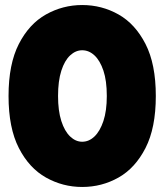

<svg xmlns="http://www.w3.org/2000/svg" viewBox="-20 -732 654 764"><path d="M14 -350Q14 -477 55 -557Q96 -637 163 -674.5Q230 -712 307 -712Q385 -712 451.5 -674.5Q518 -637 559 -557Q600 -477 600 -350Q600 -223 559 -143Q518 -63 451.5 -25.5Q385 12 307 12Q230 12 163 -25.5Q96 -63 55 -143Q14 -223 14 -350ZM211 -350Q211 -291 224 -250.5Q237 -210 259 -189Q281 -168 307 -168Q334 -168 356 -189Q378 -210 391.5 -250.5Q405 -291 405 -350Q405 -411 391.5 -451Q378 -491 356 -511.5Q334 -532 307 -532Q281 -532 259 -511.5Q237 -491 224 -450.5Q211 -410 211 -350Z"/></svg>

Font: Phudu Black
Style: Regular
Weight: 900
Version: Version 1.005;gftools[0.9.23]